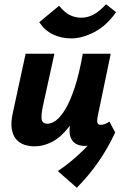

<svg xmlns="http://www.w3.org/2000/svg" viewBox="-20 -676 583 900"><path d="M340 204 251 126Q318 81 374 24.5Q430 -32 477 -96L520 -55Q486 18 441 83Q396 148 340 204ZM142 10Q116 10 93 2Q70 -6 55 -24Q40 -42 35 -73Q30 -104 41 -151L100 -424H235L181 -178Q173 -142 175 -119Q177 -96 203 -96Q221 -96 242.5 -111.5Q264 -127 286.5 -164.5Q309 -202 330 -265Q351 -328 368 -424H431Q407 -299 374.5 -215Q342 -131 304 -82Q266 -33 225 -11.5Q184 10 142 10ZM378 8Q352 8 334 -3Q316 -14 309 -38.5Q302 -63 311 -103L377 -424H499L438 -131Q434 -111 436.5 -101Q439 -91 453 -91Q461 -91 470 -94Q479 -97 493 -106L520 -55Q486 -22 449 -7Q412 8 378 8ZM314 -496Q266 -496 227.5 -515Q189 -534 164 -572L257 -649Q284 -616 309 -604.5Q334 -593 361 -593Q390 -593 418 -607.5Q446 -622 477 -656L524 -619Q480 -556 423 -526Q366 -496 314 -496Z"/></svg>

Font: Ysabeau ExtraBold
Style: Italic
Weight: 800
Italic angle: -12°
Designer: Christian Thalmann (Catharsis Fonts)
Version: Version 2.002